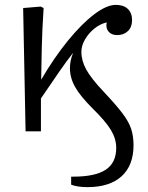

<svg xmlns="http://www.w3.org/2000/svg" viewBox="-20 -539 606 788"><path d="M339 229Q298 229 272 219V186H281Q371 186 414 157.5Q457 129 457 68Q457 31 435.5 -5Q414 -41 359 -95Q309 -145 288 -182.5Q267 -220 267 -259Q267 -290 280 -322Q255 -291 223 -244.5Q191 -198 148 -135V0H85L75 -506L147 -512L159 -506Q153 -414 151.5 -345Q150 -276 149 -212Q203 -304 259.5 -373Q316 -442 367 -480.5Q418 -519 455 -519Q487 -519 504.5 -502.5Q522 -486 522 -456Q522 -428 505 -411.5Q488 -395 461 -395Q437 -395 425 -410Q413 -425 418 -447Q391 -441 367 -421.5Q343 -402 328.5 -376.5Q314 -351 314 -326Q314 -290 334 -253.5Q354 -217 406 -162Q456 -109 482.5 -74Q509 -39 518.5 -9.5Q528 20 528 57Q528 140 479 184.5Q430 229 339 229Z"/></svg>

Font: Literata 12pt Light
Style: Regular
Weight: 300
Designer: Latin by Veronika Burian and Jose Scaglione. Greek by Irene Vlachou. Cyrillic by Vera Evstafieva.
Foundry: TypeTogether
Version: Version 3.002